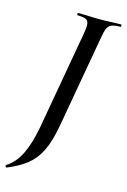

<svg xmlns="http://www.w3.org/2000/svg" viewBox="-154 -683 617 935"><g transform="rotate(15 154.5 -216.0)"><path d="M-29 182Q16 155 42.5 100.5Q69 46 85 -40L174 -544Q177 -564 177 -576Q177 -598 164.5 -605.5Q152 -613 120 -613Q117 -613 117 -619Q117 -625 120 -625L164 -624Q202 -622 227 -622Q254 -622 294 -624L336 -625Q339 -625 339 -619Q339 -613 336 -613Q307 -613 292.5 -607Q278 -601 271 -586.5Q264 -572 259 -542L175 -67Q161 11 137 59.5Q113 108 75.5 138Q38 168 -23 193Q-25 194 -28 189Q-31 184 -29 182Z"/></g></svg>

Font: Cormorant Infant SemiBold
Style: Italic
Weight: 600
Italic angle: -10°
Designer: Christian Thalmann (Catharsis Fonts)
Foundry: Catharsis Fonts
Version: Version 4.000